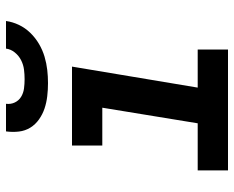

<svg xmlns="http://www.w3.org/2000/svg" viewBox="-90 -690 780 640"><g transform="rotate(-90 300.0 -370.0)"><path d="M52 0V-101H209L261 -419H135V-520H398L328 -101H455V0ZM343 -600Q321 -600 299.5 -602.5Q278 -605 258.5 -611.5Q239 -618 222 -630Q205 -642 194.5 -659Q184 -676 181.5 -697Q179 -718 182 -740H274Q272 -724 278.5 -710.5Q285 -697 297.5 -689.5Q310 -682 325 -680Q340 -678 356 -678Q372 -678 388 -680Q404 -682 419 -689.5Q434 -697 445 -710.5Q456 -724 458 -740H550Q547 -718 537 -697Q527 -676 510.5 -659Q494 -642 473.5 -630Q453 -618 431 -611.5Q409 -605 387 -602.5Q365 -600 343 -600Z"/></g></svg>

Font: Iosevka SS04 Extended
Style: Bold Italic
Weight: 700
Width: 7
Italic angle: -9°
Monospace: yes
Designer: Belleve Invis
Foundry: Belleve Invis
Version: Version 19.0.0; ttfautohint (v1.8.4)